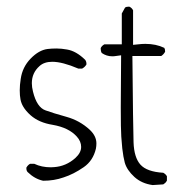

<svg xmlns="http://www.w3.org/2000/svg" viewBox="-20 -548 540 565"><path d="M279.3 -392.1Q293.5 -382.3 310.5 -382.3Q316.4 -382.3 321.8 -383.3L336.4 -385.3Q335.4 -295.9 335.4 -231.7Q335.4 -167.5 336.9 -146Q338.4 -124.5 339.8 -111.3Q342.8 -85.4 347.2 -69.3Q353.5 -47.4 375.5 -27.3Q397 -7.8 429.2 -3.4L460.4 -5.4L466.3 -9.8Q469.2 -12.7 471.2 -16.6V-29.3Q467.8 -35.6 460.4 -39.6Q412.1 -42.5 393.3 -63.5Q374.5 -84.5 373 -129.4Q371.6 -169.4 369.6 -383.3H454.6Q461.4 -387.7 465.8 -395.5Q465.8 -396.5 465.8 -397.5Q465.8 -403.8 463.4 -407.2Q439 -418.9 407.7 -418.9Q397.5 -418.9 386.2 -417.5L371.6 -416V-517.6Q368.2 -524.9 360.8 -528.3Q359.4 -528.3 357.9 -528.3Q351.6 -528.3 348.1 -525.9L338.4 -508.3V-417.5H287.1Q279.8 -413.6 276.4 -406.7Q276.4 -405.3 276.4 -403.8Q276.4 -397 279.3 -392.1ZM133.8 -366.2Q163.6 -366.2 210.4 -346.2H221.7Q230 -350.6 234.4 -358.4Q234.4 -359.4 234.4 -359.9Q234.4 -367.2 230.5 -372.1Q204.1 -397.9 177.2 -402.3Q160.6 -405.3 146.2 -405.3Q131.8 -405.3 119.6 -403.8Q94.2 -400.4 70.1 -375.5Q45.9 -350.6 41 -315.9Q38.1 -297.9 38.1 -282.2Q38.1 -266.6 40.3 -255.4Q42.5 -244.1 48.3 -234.4Q55.7 -221.7 69.8 -209Q94.7 -187 134.8 -180.7Q182.6 -172.4 206.1 -146Q218.8 -131.8 218.8 -115.7Q218.8 -98.6 201.7 -83Q174.3 -58.6 139.2 -56.2Q134.3 -55.7 129.4 -55.7Q102.5 -55.7 81.1 -65.9H68.4Q62 -62.5 57.6 -54.7Q57.6 -53.7 57.6 -52.7Q57.6 -45.4 61.5 -41.5Q82 -21.5 106.9 -16.1Q139.2 -16.1 167 -25.9Q196.3 -35.2 226.6 -56.2Q253.9 -75.2 262.2 -110.4Q263.7 -118.2 263.7 -126Q263.7 -147.9 243.7 -166.5Q214.4 -193.4 175.8 -204.1Q133.8 -215.8 114.3 -223.1Q88.4 -231.9 77.1 -278.3Q73.7 -291.5 73.7 -303.2Q73.7 -333.5 96.2 -353.5Q109.9 -366.2 133.8 -366.2Z"/></svg>

Font: NaikaiFont
Style: ExtraLight
Weight: 200
Version: Version 1.89